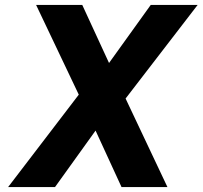

<svg xmlns="http://www.w3.org/2000/svg" viewBox="-20 -762 825 782"><path d="M475 0 332 -311 127 -742H315L463 -421L662 0ZM13 0 328 -412 395 -266 204 0ZM461 -321 395 -465 594 -742H785Z"/></svg>

Font: Exo Thin ExtraBold
Style: Italic
Weight: 800
Italic angle: -9°
Version: Version 2.000